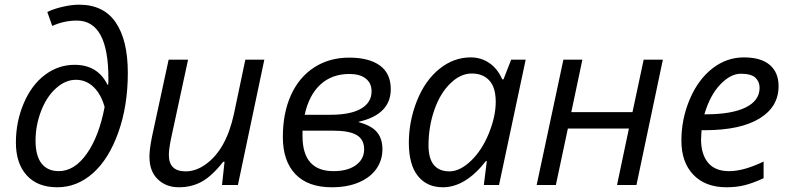

<svg xmlns="http://www.w3.org/2000/svg" viewBox="-20 -790 3375 820"><path d="M231 -59.1Q297.9 -59.1 350.3 -133.1Q402.8 -207 426.8 -333Q411.6 -387.7 379.6 -418.5Q347.7 -449.2 303.7 -449.2Q259.8 -449.2 219.5 -413.3Q179.2 -377.4 155.5 -315.9Q131.8 -254.4 131.8 -189.5Q131.8 -124.5 157.5 -91.8Q183.1 -59.1 231 -59.1ZM442.9 -456.1Q442.9 -702.1 308.1 -702.1Q253.4 -702.1 203.1 -679.2L182.1 -738.8Q209.5 -752.4 248.3 -761.2Q287.1 -770 317.9 -770Q422.4 -770 474.1 -694.3Q525.9 -618.7 525.9 -478.5Q525.9 -338.4 485.4 -224.6Q444.8 -110.8 377 -50.5Q309.1 9.8 224.6 9.8Q140.1 9.8 94 -41.3Q47.9 -92.3 47.9 -181.2Q47.9 -270 81.3 -348.6Q114.7 -427.2 171.9 -470.2Q229 -513.2 298.8 -513.2Q397 -513.2 439 -428.2H441.9L442.9 -443.8Z M701.2 -127.9Q701.2 -58.1 772.9 -58.1Q815.9 -58.1 857.4 -87.4Q945.8 -149.9 979 -303.2L1027.8 -535.2H1108.9L996.1 0H928.2L939 -99.1H933.1Q885.3 -38.1 841.8 -14.2Q798.3 9.8 743.7 9.8Q689 9.8 653.8 -24.4Q618.2 -58.6 618.2 -121.1Q618.2 -151.4 628.9 -205.1L700.2 -535.2H783.2L710 -195.8Q701.2 -152.3 701.2 -127.9Z M1472.2 -474.1Q1397.9 -474.1 1348.9 -429.4Q1299.8 -384.8 1281.2 -299.8H1391.1Q1477.1 -299.8 1522 -325.9Q1566.9 -352.1 1566.9 -399.9Q1566.9 -435.1 1542 -454.6Q1517.1 -474.1 1472.2 -474.1ZM1272 -231.9V-209Q1272 -59.1 1404.3 -59.1Q1464.8 -59.1 1500 -84.7Q1535.2 -110.4 1535.2 -152.3Q1535.2 -194.3 1503.4 -213.1Q1471.7 -231.9 1403.3 -231.9ZM1648.9 -409.2Q1648.9 -301.3 1512.2 -270V-268.1Q1565.9 -253.9 1589.6 -226.1Q1613.3 -198.2 1613.3 -152.3Q1613.3 -106.4 1587.9 -69.6Q1562.5 -32.7 1513.4 -11.5Q1464.4 9.8 1397 9.8Q1294.9 9.8 1241.5 -46.4Q1188 -102.5 1188 -205.1Q1188 -307.6 1222.9 -384.3Q1257.8 -460.9 1322.3 -502.4Q1386.7 -543.9 1471.2 -543.9Q1555.7 -543.9 1602.3 -510.3Q1648.9 -476.6 1648.9 -409.2Z M1810.1 -168.9Q1810.1 -58.1 1900.4 -58.1Q1944.8 -58.6 1991.7 -103.5Q2038.6 -148.4 2067.9 -220.7Q2097.2 -293 2097.2 -355Q2097.2 -416.5 2069.8 -446.3Q2042.5 -476.1 1994.6 -476.1Q1946.8 -476.1 1903.8 -434.1Q1859.9 -392.1 1835 -320.3Q1810.1 -248.5 1810.1 -168.9ZM1990.2 -544.9Q2035.2 -544.9 2070.3 -520.5Q2105.5 -496.1 2125 -451.2H2130.4L2163.1 -535.2H2225.1L2111.3 0H2046.4L2059.1 -102.1H2055.2Q1967.8 9.8 1871.1 9.8Q1803.2 9.8 1764.6 -38.6Q1726.1 -86.9 1726.1 -179.7Q1726.1 -272.5 1760.7 -359.4Q1795.4 -446.3 1856.4 -495.6Q1917.5 -544.9 1990.2 -544.9Z M2467.3 -535.2 2419.9 -311H2681.2L2729 -535.2H2811L2698.2 0H2615.2L2666 -241.2H2405.3L2354 0H2272L2386.2 -535.2Z M2988.3 -301.8H2994.1Q3105 -301.8 3164.6 -331.1Q3224.1 -360.4 3224.1 -415Q3224.1 -440.9 3206.5 -458Q3188 -475.1 3144 -475.1Q3100.1 -475.1 3056.2 -429.2Q3012.2 -383.3 2988.3 -301.8ZM3095.2 -59.1Q3156.2 -59.1 3241.2 -100.1V-28.8Q3195.3 -7.8 3160.2 1Q3125 9.8 3082.5 9.8Q2992.7 9.8 2941.4 -43.5Q2890.1 -96.7 2890.1 -189.5Q2890.1 -282.2 2926.3 -367.2Q2962.4 -451.2 3022.9 -498Q3083.5 -544.9 3156.7 -544.9Q3230 -544.9 3267.6 -512.7Q3305.2 -480.5 3305.2 -421.9Q3305.2 -334 3224.1 -284.2Q3143.1 -234.4 2992.2 -233.9H2976.1L2974.1 -194.8Q2974.1 -130.9 3004.4 -94.7Q3034.7 -58.6 3095.2 -59.1Z"/></svg>

Font: OpenSans-Italic
Style: Italic
Weight: 400
Italic angle: -12°
Foundry: Ascender Corporation
Version: Version 1.10